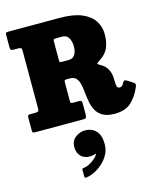

<svg xmlns="http://www.w3.org/2000/svg" viewBox="-161 -861 1145 1383"><g transform="rotate(-15 412.0 -170.0)"><path d="M818 -121.5Q791.5 -60.5 747.8 -20.2Q704 20 625 20Q570.5 20 538.2 2Q506 -16 489.5 -45.2Q473 -74.5 466.2 -109.8Q459.5 -145 456 -180.2Q452.5 -215.5 446.2 -244.8Q440 -274 424.5 -292Q409 -310 377.5 -310H354Q340 -310 337.5 -305.2Q335 -300.5 335 -286V-155Q335 -143.5 337.2 -139.2Q339.5 -135 351 -135H397Q410.5 -135 415.2 -130.8Q420 -126.5 420 -112V-36Q420 -14 416 -7Q412 0 390 0H36.5Q24 0 19.5 -3.2Q15 -6.5 15 -19V-113Q15 -127 18.8 -131Q22.5 -135 36 -135H71.5Q89 -135 94.5 -139.5Q100 -144 100 -161V-589.5Q100 -607 94.5 -611Q89 -615 73 -615H38Q22.5 -615 18.8 -620.5Q15 -626 15 -641V-731Q15 -744 19.8 -747Q24.5 -750 37.5 -750H420Q520.5 -750 582.8 -723.8Q645 -697.5 673.8 -653.2Q702.5 -609 702.5 -555Q702.5 -494.5 684.2 -452.5Q666 -410.5 619 -381Q603 -370 597 -365Q591 -360 610.5 -349Q647 -329 662.2 -303.5Q677.5 -278 681 -251.8Q684.5 -225.5 684.2 -203.2Q684 -181 688 -167.5Q692 -154 709 -154Q719.5 -154 726.8 -161.2Q734 -168.5 740.5 -181.5Q746 -192.5 752.8 -193.8Q759.5 -195 773 -187L812 -162Q824.5 -154.5 824.5 -145.2Q824.5 -136 818 -121.5ZM358.5 -440H402.5Q435 -440 450 -464.2Q465 -488.5 465 -525Q465 -562 450 -588.5Q435 -615 402.5 -615H353.5Q339 -615 337 -610.2Q335 -605.5 335 -591V-463Q335 -444.5 337.8 -442.2Q340.5 -440 358.5 -440ZM280 175.5Q280 131.5 312.2 105.8Q344.5 80 385.5 80Q436 80 466.8 113Q497.5 146 497.5 211Q497.5 253 478.8 288Q460 323 431 349Q402 375 369.5 390.8Q337 406.5 309.5 410Q301 411 297.8 408.8Q294.5 406.5 294.5 397V349.5Q294.5 340.5 304.5 339Q328.5 336.5 351.2 324.5Q374 312.5 391.8 296.8Q409.5 281 417.5 267.5Q419 265 417.2 263.5Q415.5 262 411.5 263.5Q396 270.5 370.5 270.5Q329.5 270.5 304.8 245Q280 219.5 280 175.5Z"/></g></svg>

Font: Besley* Narrow Fatface
Style: Regular
Weight: 900
Width: 4
Designer: Owen Earl
Foundry: indestructible type*
Version: Version 3.000; ttfautohint (v1.8.3)